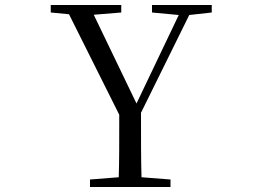

<svg xmlns="http://www.w3.org/2000/svg" viewBox="-20 -748 1040 768"><path d="M588 -698 695 -688 526 -334 355 -689 465 -698V-728H183V-698L256 -691L457 -289C457 -167 457 -111 455 -39L340 -30V0H662V-30L546 -39C544 -114 544 -170 544 -297L737 -688L827 -698V-728H588Z"/></svg>

Font: Harano Aji Mincho CN
Style: Regular
Weight: 400
Foundry: Masamichi Hosoda
Version: HaranoAjiMinchoCN-Regular version 20230610;ttx 4.39.4